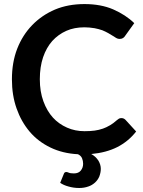

<svg xmlns="http://www.w3.org/2000/svg" viewBox="-20 -751 701 944"><path d="M596.7 -162.1 649.4 -104.5Q611.3 -55.7 556.6 -27.8Q502.4 -0.5 428.7 6.3Q450.2 18.1 463.4 38.1Q475.6 58.1 475.6 79.1Q475.6 97.2 468.3 116.7Q461.4 133.3 447.3 146.5Q432.1 160.2 414.1 166Q393.6 173.3 369.6 173.3Q341.8 173.3 316.9 166Q293 159.7 275.9 147.9L294.4 102.5Q297.4 94.7 306.6 94.7Q308.1 94.7 312 95.7Q313.5 96.2 318.4 98.1Q322.8 100.1 328.1 100.6Q335.9 101.6 343.3 101.6Q366.2 101.6 377.4 87.4Q388.7 73.2 388.7 54.2Q388.7 40 383.3 26.9Q377.9 14.2 363.3 7.3Q288.1 3.4 228.5 -25.4Q167.5 -54.7 126 -103.5Q84 -153.3 61.5 -217.8Q38.6 -282.2 38.6 -361.3Q38.6 -444.3 64.5 -511.2Q90.8 -578.6 138.2 -627.4Q185.5 -676.3 250.5 -704.1Q314.9 -731 395.5 -731Q475.6 -731 536.1 -705.1Q598.6 -677.7 640.1 -637.2L595.2 -574.7Q591.8 -568.8 585 -564Q578.1 -559.6 567.4 -559.6Q559.6 -559.6 551.8 -564Q547.4 -565.9 534.7 -574.7Q525.4 -580.6 512.7 -587.9Q499 -595.7 483.4 -602.1Q465.3 -608.4 445.3 -612.3Q418.9 -616.7 395 -616.7Q345.2 -616.7 306.6 -599.6Q266.6 -582 236.8 -549.3Q208 -516.6 191.9 -469.7Q175.8 -421.9 175.8 -361.3Q175.8 -300.8 193.4 -252.9Q210.9 -205.1 240.2 -172.9Q268.6 -141.6 309.6 -123.5Q349.1 -106 395.5 -106Q422.9 -106 445.3 -108.9Q466.3 -111.8 486.3 -118.7Q502 -124 522 -135.7Q535.2 -143.1 555.2 -160.6Q560.5 -165 565.4 -168Q571.3 -170.4 577.1 -170.4Q588.4 -170.4 596.7 -162.1Z"/></svg>

Font: Lato-SemiBold
Style: Bold
Weight: 500
Designer: Lukasz Dziedzic with Adam Twardoch and Botio Nikoltchev
Foundry: tyPoland Lukasz Dziedzic
Version: ""